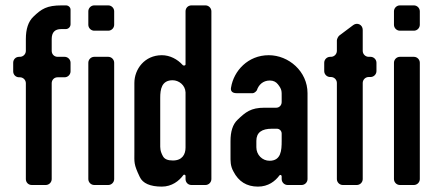

<svg xmlns="http://www.w3.org/2000/svg" viewBox="-20 -687 1617 713"><path d="M98 0H150C162 0 172 -10 172 -22V-378C172 -390 181 -400 194 -400H220C232 -400 242 -410 242 -422V-454C242 -466 232 -476 220 -476H194C181 -476 172 -486 172 -498V-542C172 -567 184 -579 207 -579H224C234 -579 242 -587 242 -597V-651C242 -660 234 -667 225 -667H209C154 -667 134 -654 104 -625C85 -607 76 -579 76 -542V-498C76 -486 66 -476 54 -476H51C38 -476 29 -466 29 -454V-422C29 -410 38 -400 51 -400H54C66 -400 76 -390 76 -378V-22C76 -10 85 0 98 0Z M330 0H382C394 0 404 -10 404 -22V-454C404 -466 394 -476 382 -476H330C318 -476 308 -466 308 -454V-22C308 -10 318 0 330 0ZM330 -573H382C394 -573 404 -583 404 -595V-645C404 -657 394 -667 382 -667H330C318 -667 308 -657 308 -645V-595C308 -583 318 -573 330 -573Z M581 -482C517 -482 479 -430 479 -379V-122C479 -84 476 -78 499 -30C510 -6 538 6 581 6C618 6 645 -15 661 -37C663 -40 669 -38 669 -34V-22C669 -10 678 0 691 0H743C755 0 765 -10 765 -22V-645C765 -657 755 -667 743 -667H691C678 -667 669 -657 669 -645V-448C669 -443 661 -442 658 -446C639 -467 611 -482 581 -482ZM669 -344V-139C669 -114 657 -91 622 -91C603 -91 591 -96 585 -107C574 -127 575 -138 575 -153V-324C575 -355 580 -389 621 -389C644 -389 668 -371 669 -344Z M1026 -32V-22C1026 -10 1036 0 1048 0H1100C1112 0 1122 -10 1122 -22V-341C1122 -422 1052 -482 978 -482C901 -482 848 -424 838 -362C835 -348 844 -341 858 -341H919C924 -341 932 -348 934 -352C940 -371 956 -388 982 -388C995 -388 1005 -383 1012 -374C1027 -355 1026 -348 1026 -328V-308C1026 -296 1017 -287 1006 -287H962C912 -287 892 -271 862 -242C844 -225 836 -198 836 -163V-109C836 -90 835 -71 847 -50C866 -13 896 6 938 6C976 6 1002 -14 1018 -36C1021 -39 1026 -37 1026 -32ZM990 -209H1008C1018 -209 1026 -201 1026 -191V-163C1026 -129 1024 -90 981 -90C954 -90 932 -112 932 -140V-164C932 -195 952 -209 990 -209Z M1253 0H1305C1317 0 1327 -10 1327 -22V-379C1327 -391 1337 -401 1349 -401H1356C1368 -401 1378 -411 1378 -423V-454C1378 -466 1368 -476 1356 -476H1349C1337 -476 1327 -486 1327 -498V-576C1327 -595 1307 -605 1292 -594L1240 -555C1236 -552 1231 -542 1231 -537V-498C1231 -486 1221 -476 1209 -476H1206C1194 -476 1184 -466 1184 -454V-423C1184 -411 1194 -401 1206 -401H1209C1221 -401 1231 -391 1231 -379V-22C1231 -10 1241 0 1253 0Z M1465 0H1517C1529 0 1539 -10 1539 -22V-454C1539 -466 1529 -476 1517 -476H1465C1453 -476 1443 -466 1443 -454V-22C1443 -10 1453 0 1465 0ZM1465 -573H1517C1529 -573 1539 -583 1539 -595V-645C1539 -657 1529 -667 1517 -667H1465C1453 -667 1443 -657 1443 -645V-595C1443 -583 1453 -573 1465 -573Z"/></svg>

Font: DIN Rundschrift
Style: Eng
Weight: 400
Width: 3
Version: Version 1.027